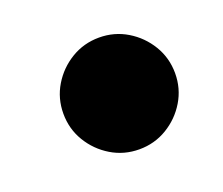

<svg xmlns="http://www.w3.org/2000/svg" viewBox="-61 -605 522 449"><g transform="rotate(-20 200.0 -380.0)"><path d="M80 -380Q80 -342 99 -310.5Q118 -279 149.5 -260Q181 -241 219 -241Q257 -241 288.5 -260Q320 -279 339 -310.5Q358 -342 358 -380Q358 -418 339 -449.5Q320 -481 288.5 -500Q257 -519 219 -519Q181 -519 149.5 -500Q118 -481 99 -449.5Q80 -418 80 -380Z"/></g></svg>

Font: text-security-disc
Style: Regular
Weight: 400
Monospace: yes
Foundry: Oskari Noppa
Version: Version 3.000;hotconv 1.0.118;makeotfexe 2.5.65603